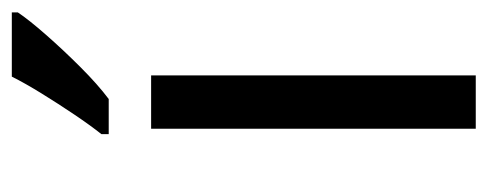

<svg xmlns="http://www.w3.org/2000/svg" viewBox="-264 -542 806 317"><g transform="rotate(-90 138.5 -383.0)"><path d="M173 0H85V-536H173ZM277 -756Q265 -738 240 -709.5Q215 -681 186.5 -652.5Q158 -624 134 -606H76V-618Q91 -637 108.5 -663Q126 -689 143 -716.5Q160 -744 171 -766H277Z"/></g></svg>

Font: Noto Sans Samaritan
Style: Regular
Weight: 400
Designer: Monotype Design Team
Foundry: Monotype Imaging Inc.
Version: Version 2.001; ttfautohint (v1.8.4.7-5d5b)